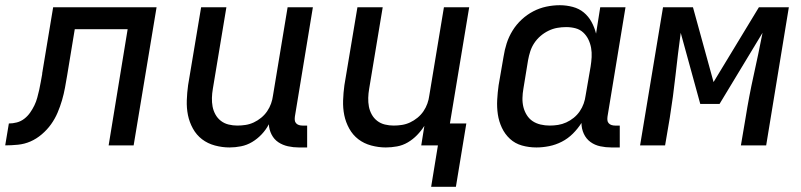

<svg xmlns="http://www.w3.org/2000/svg" viewBox="-55 -558 3075 737"><path d="M-35 0 -21 -84Q-6 -84 9.5 -88Q25 -92 38 -102Q51 -112 60.5 -125.5Q70 -139 77 -153.5Q84 -168 88 -183Q92 -198 95.5 -213Q99 -228 101.5 -243.5Q104 -259 107 -274Q107 -274 107 -275Q107 -276 107 -276V-279Q108 -280 108 -281Q108 -282 108 -283L149 -530H546L458 0H362L435 -446H232L203 -270Q199 -246 194.5 -221.5Q190 -197 183 -173Q176 -149 166 -125.5Q156 -102 141 -81Q126 -60 105.5 -42.5Q85 -25 62 -15Q39 -5 14 -2.5Q-11 0 -35 0Z M826 8Q798 8 770 0.5Q742 -7 720.5 -23.5Q699 -40 685.5 -64.5Q672 -89 666.5 -116Q661 -143 662 -172.5Q663 -202 667 -231L717 -530H814L762 -217Q759 -200 758.5 -182.5Q758 -165 761 -149Q764 -133 772 -118.5Q780 -104 793 -94Q806 -84 822.5 -80Q839 -76 856 -76Q872 -76 888 -78.5Q904 -81 919 -88Q934 -95 947.5 -106Q961 -117 970.5 -131Q980 -145 985.5 -160.5Q991 -176 993 -192L1049 -530H1146L1077 -111Q1076 -104 1076.5 -97Q1077 -90 1081.5 -85Q1086 -80 1092.5 -78Q1099 -76 1106 -76H1124V8H1092Q1071 8 1050.5 3.5Q1030 -1 1013.5 -12Q997 -23 987.5 -41.5Q978 -60 977 -81Q966 -60 949.5 -42.5Q933 -25 913 -13Q893 -1 870.5 3.5Q848 8 826 8Z M1695 159H1600L1626 0H1562L1574 -75Q1562 -56 1546 -39.5Q1530 -23 1510.5 -11.5Q1491 0 1469 4Q1447 8 1426 8Q1398 8 1370 0.5Q1342 -7 1320.5 -23.5Q1299 -40 1285.5 -64.5Q1272 -89 1266.5 -116Q1261 -143 1262 -172.5Q1263 -202 1267 -231L1317 -530H1414L1362 -217Q1359 -200 1358.5 -182.5Q1358 -165 1361 -149Q1364 -133 1372 -118.5Q1380 -104 1393 -94Q1406 -84 1422.5 -80Q1439 -76 1456 -76Q1472 -76 1488 -78.5Q1504 -81 1519 -88Q1534 -95 1547.5 -106Q1561 -117 1570.5 -131Q1580 -145 1585.5 -160.5Q1591 -176 1593 -192L1649 -530H1746L1672 -84H1735Z M2004 8Q1975 8 1948.5 0.5Q1922 -7 1902.5 -25Q1883 -43 1871.5 -67.5Q1860 -92 1856 -119Q1852 -146 1853.5 -174.5Q1855 -203 1859 -231L1878 -341Q1882 -367 1890 -392Q1898 -417 1912.5 -440.5Q1927 -464 1947.5 -483Q1968 -502 1992 -514.5Q2016 -527 2042 -532.5Q2068 -538 2094 -538Q2119 -538 2143.5 -531.5Q2168 -525 2186 -510Q2204 -495 2215.5 -474Q2227 -453 2233 -429L2249 -530H2346L2277 -111Q2276 -104 2276.5 -97Q2277 -90 2281.5 -85Q2286 -80 2292.5 -78Q2299 -76 2306 -76H2324V8H2292Q2270 8 2249 3.5Q2228 -1 2211.5 -13Q2195 -25 2186 -44.5Q2177 -64 2177 -86Q2177 -86 2177 -86Q2177 -86 2177 -86Q2163 -64 2144 -45Q2125 -26 2101.5 -14Q2078 -2 2053 3Q2028 8 2004 8ZM2055 -76Q2071 -76 2087 -78.5Q2103 -81 2118.5 -88Q2134 -95 2147.5 -106Q2161 -117 2170.5 -131Q2180 -145 2185.5 -160.5Q2191 -176 2193 -192L2212 -302Q2215 -320 2216 -338.5Q2217 -357 2214 -374Q2211 -391 2203.5 -406.5Q2196 -422 2183.5 -433.5Q2171 -445 2154 -449.5Q2137 -454 2118 -454Q2101 -454 2084 -451Q2067 -448 2050.5 -440Q2034 -432 2020 -420Q2006 -408 1996 -393Q1986 -378 1980.5 -361Q1975 -344 1972 -327L1954 -217Q1951 -200 1950.5 -182Q1950 -164 1954 -147.5Q1958 -131 1967 -116.5Q1976 -102 1989.5 -93Q2003 -84 2020 -80Q2037 -76 2055 -76Z M2402 0 2490 -530H2605L2684 -243L2858 -530H2973L2886 0H2789L2807 -106Q2820 -188 2838 -269Q2856 -350 2872 -432L2707 -159H2633L2558 -432Q2547 -351 2538 -269Q2529 -187 2516 -106L2498 0Z"/></svg>

Font: Iosevka Curly Medium Extended
Style: Italic
Weight: 500
Width: 7
Italic angle: -9°
Monospace: yes
Designer: Belleve Invis
Foundry: Belleve Invis
Version: Version 11.1.0; ttfautohint (v1.8.3)